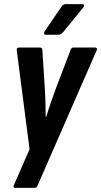

<svg xmlns="http://www.w3.org/2000/svg" viewBox="-20 -724 490 929"><path d="M54 185Q48 185 46 181.5Q44 178 47 172L123 -2L61 -481Q60 -488 63.5 -491Q67 -494 73 -494H173Q185 -494 185 -481L197 -295Q199 -262 200 -227.5Q201 -193 201 -158H203Q214 -193 226 -227.5Q238 -262 250 -295L321 -481Q325 -494 335 -494H440Q445 -494 448 -490.5Q451 -487 448 -481L162 173Q158 185 148 185ZM201 -556Q195 -556 193.5 -560.5Q192 -565 195 -571L277 -691Q285 -704 297 -704H378Q385 -704 386.5 -699.5Q388 -695 383 -688L286 -569Q275 -556 263 -556Z"/></svg>

Font: Sofia Sans Condensed ExtraBold
Style: Italic
Weight: 800
Italic angle: -9°
Version: Version 4.100